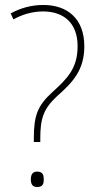

<svg xmlns="http://www.w3.org/2000/svg" viewBox="-20 -744 397 772"><path d="M116 -173H142V-187C142 -268 155 -306 208 -356C274 -414 319 -463 319 -558C319 -668 252 -724 154 -724C105 -724 61 -711 23 -690L34 -666C70 -686 110 -698 153 -698C235 -698 292 -653 292 -558C292 -470 251 -428 191 -374C131 -319 116 -280 116 -187ZM104 -23C104 -6 109 8 129 8C153 8 156 -6 156 -23C156 -39 153 -54 129 -54C109 -54 104 -39 104 -23Z"/></svg>

Font: Noto Sans Sinhala UI SemiCondensed Thin
Style: Regular
Weight: 100
Width: 4
Designer: Jelle Bosma - Monotype Design Team
Foundry: Monotype Imaging Inc.
Version: Version 2.006